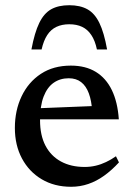

<svg xmlns="http://www.w3.org/2000/svg" viewBox="-20 -705 511 736"><path d="M251.5 -453.5Q308 -453.5 347.2 -429.5Q386.5 -405.5 408.8 -359.5Q431 -313.5 435.5 -247.5H113V-289.5L375.5 -300L333.5 -278Q331 -319 320.5 -347.2Q310 -375.5 291 -390.2Q272 -405 243.5 -405Q210.5 -405 185.8 -387.8Q161 -370.5 147.2 -334.8Q133.5 -299 133.5 -244Q133.5 -186.5 154.2 -146.8Q175 -107 213.5 -86Q252 -65 304.5 -65Q326.5 -65 346.8 -69.8Q367 -74.5 386.5 -83.8Q406 -93 424.5 -106L436 -82.5Q408.5 -52.5 379.2 -31.5Q350 -10.5 318.5 0.2Q287 11 252.5 11Q188.5 11 140 -17.8Q91.5 -46.5 64.2 -97.5Q37 -148.5 37 -214.5Q37 -281.5 62.8 -335.8Q88.5 -390 136.5 -421.8Q184.5 -453.5 251.5 -453.5ZM245.5 -612Q217.5 -612 196.2 -602Q175 -592 161 -570.5Q147 -549 139.5 -515.5H100.5Q112.5 -580 130.5 -617Q148.5 -654 176.2 -669.5Q204 -685 245.5 -685Q287 -685 315 -669.5Q343 -654 361 -617Q379 -580 390.5 -515.5H351.5Q344.5 -549 330.2 -570.5Q316 -592 295 -602Q274 -612 245.5 -612Z"/></svg>

Font: Newsreader 16pt 16pt Medium
Style: Regular
Weight: 500
Version: Version 1.003